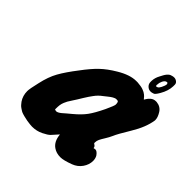

<svg xmlns="http://www.w3.org/2000/svg" viewBox="-177 -791 920 920"><g transform="rotate(45 282.5 -331.0)"><path d="M451.2 -574.2Q451.2 -563.5 462.9 -570.3Q467.8 -572.3 474.6 -585Q483.4 -601.6 483.4 -612.3Q481.4 -618.2 478.5 -619.1Q475.6 -619.1 472.7 -618.2Q463.9 -615.2 458 -603Q452.1 -590.8 452.1 -579.1L451.2 -577.1Q451.2 -575.2 451.2 -574.2ZM452.1 -531.2Q439.5 -531.2 429.7 -540.5Q419.9 -549.8 419.9 -563.5V-572.3Q420.9 -592.8 431.6 -612.3Q432.6 -614.3 436 -620.6Q439.5 -627 440.4 -628.9Q441.4 -630.9 444.8 -636.2Q448.2 -641.6 450.7 -644Q453.1 -646.5 457 -649.9Q460.9 -653.3 464.8 -654.8Q468.8 -656.2 474.1 -657.7Q479.5 -659.2 485.4 -659.2Q495.1 -659.2 503.4 -652.8Q511.7 -646.5 511.7 -636.7V-626Q510.7 -593.8 491.2 -560.5Q491.2 -559.6 486.8 -553.2Q482.4 -546.9 481.9 -545.9Q481.4 -544.9 477.5 -540.5Q473.6 -536.1 470.7 -535.2Q467.8 -534.2 462.9 -532.7Q458 -531.2 452.1 -531.2ZM451.2 -146.5Q452.1 -146.5 455.6 -147.5Q459 -148.4 461.9 -148.4Q473.6 -148.4 486.3 -129.9Q493.2 -117.2 493.2 -101.6Q493.2 -76.2 477.1 -52.7Q460.9 -29.3 432.6 -18.6Q390.6 -2.9 369.1 -2.9Q341.8 -2.9 322.3 -16.6Q294.9 -35.2 291 -79.1Q270.5 -55.7 261.2 -45.9Q252 -36.1 226.1 -23.4Q200.2 -10.7 169.9 -10.7Q159.2 -10.7 133.8 -14.6Q132.8 -14.6 122.6 -17.1Q112.3 -19.5 109.4 -20Q106.4 -20.5 97.2 -23.4Q87.9 -26.4 83.5 -29.3Q79.1 -32.2 72.3 -36.6Q65.4 -41 60.1 -46.9Q54.7 -52.7 49.8 -59.6Q33.2 -84 33.2 -115.2Q33.2 -130.9 44.9 -179.7Q56.6 -233.4 77.6 -271Q98.6 -308.6 138.7 -360.4Q171.9 -405.3 200.7 -433.1Q229.5 -460.9 272.5 -486.3Q326.2 -518.6 368.2 -518.6H377.9Q389.6 -517.6 399.4 -516.1Q409.2 -514.6 417 -511.7Q424.8 -508.8 430.2 -505.9Q435.5 -502.9 440.4 -499Q445.3 -495.1 447.3 -492.7Q449.2 -490.2 452.6 -486.3Q456.1 -482.4 457 -481.4Q458 -481.4 462.9 -490.2Q467.8 -499 478.5 -507.8Q489.3 -516.6 503.9 -516.6H508.8Q537.1 -513.7 551.3 -491.2Q565.4 -468.8 565.4 -451.2V-448.2Q557.6 -395.5 520.5 -334.5Q483.4 -273.4 475.6 -253.9Q467.8 -236.3 457 -219.2Q446.3 -202.1 441.4 -191.9Q436.5 -181.6 436.5 -170.9V-166Q436.5 -164.1 443.4 -160.2Q450.2 -156.2 451.2 -146.5ZM190.4 -146.5Q196.3 -144.5 199.2 -144.5Q205.1 -144.5 211.9 -148.4Q218.8 -152.3 224.6 -157.2Q230.5 -162.1 242.7 -172.9Q254.9 -183.6 263.7 -190.4Q297.9 -218.8 316.9 -244.6Q335.9 -270.5 359.4 -319.3Q378.9 -361.3 378.9 -369.1Q378.9 -385.7 373 -388.7Q370.1 -389.6 364.3 -389.6Q359.4 -389.6 355 -388.2Q350.6 -386.7 344.7 -383.3Q338.9 -379.9 335 -377Q331.1 -374 322.3 -367.2Q313.5 -360.4 307.6 -355.5Q296.9 -347.7 288.6 -339.4Q280.3 -331.1 272.9 -320.8Q265.6 -310.5 260.7 -303.7Q255.9 -296.9 246.6 -281.7Q237.3 -266.6 231.4 -256.8Q226.6 -249 217.3 -234.9Q208 -220.7 204.6 -214.8Q201.2 -209 196.8 -198.2Q192.4 -187.5 190.9 -176.8Q189.5 -166 189.5 -151.4Q189.5 -146.5 190.4 -146.5Z"/></g></svg>

Font: Essays1743
Style: BoldItalic
Weight: 700
Italic angle: -10°
Designer: Based on the typeface in a 1743 English translation of the essays of Montaigne.  PostScript/TrueType font designed by Jo
Version: Version 002.100